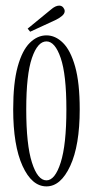

<svg xmlns="http://www.w3.org/2000/svg" viewBox="-20 -653 333 684"><path d="M145.5 11Q93.5 11 60.2 -62Q27 -135 27 -263.5Q27 -357.5 43 -415.5Q59 -473.5 86 -500.2Q113 -527 145.5 -527Q177.5 -527 204.5 -500.2Q231.5 -473.5 247.8 -415.5Q264 -357.5 264 -263.5Q264 -135 230.2 -62Q196.5 11 145.5 11ZM145.5 -10.5Q176 -10.5 196.2 -74Q216.5 -137.5 216.5 -263.5Q216.5 -387.5 196.2 -446.5Q176 -505.5 145.5 -505.5Q114 -505.5 93.8 -446.5Q73.5 -387.5 73.5 -263.5Q73.5 -137.5 93.8 -74Q114 -10.5 145.5 -10.5ZM87.5 -540 78.5 -551 161.5 -619Q177.5 -633 191 -633Q202.5 -633 208 -622Q210.5 -618.5 210.5 -613.5Q210.5 -604.5 200.8 -596.2Q191 -588 179.5 -582.5Z"/></svg>

Font: Imbue 50pt ExtraLight
Style: Regular
Weight: 200
Designer: Tyler Finck
Foundry: Etcetera Type Company
Version: Version 1.102; ttfautohint (v1.8.3)